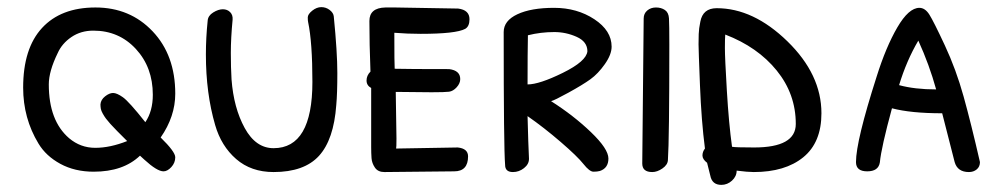

<svg xmlns="http://www.w3.org/2000/svg" viewBox="-20 -483 2820 539"><path d="M472 -220Q472 -156 431 -97Q472 -57 472 -41.5Q472 -26 461 -14Q450 -2 439 -2Q421 -2 385 -35L373 -46Q326 -1 243 -1Q190 -1 149.5 -23Q109 -45 88 -80Q45 -151 45 -237Q45 -347 98 -404.5Q151 -462 248 -462Q345 -462 408.5 -395Q472 -328 472 -220ZM242 -397Q207 -397 180.5 -379Q154 -361 142 -334Q117 -283 117 -246Q117 -144 174 -95Q206 -68 247.5 -68Q289 -68 337 -87Q320 -104 309 -115Q298 -126 290 -135Q282 -144 277.5 -150Q273 -156 268.5 -164Q264 -172 263 -178Q262 -184 262 -190Q263 -203 275 -212.5Q287 -222 297.5 -222Q308 -222 325 -210Q342 -198 388 -140Q409 -171 409 -217Q409 -294 361.5 -345.5Q314 -397 242 -397Z M845 -421Q844 -425 844 -434Q844 -443 856.5 -453Q869 -463 882 -463Q895 -463 905.5 -455Q916 -447 917 -437Q927 -336 927 -278Q927 -220 924 -188Q917 -91 875.5 -45.5Q834 0 748 0Q685 0 643 -36.5Q601 -73 584 -132Q558 -221 558 -330Q558 -377 563 -425Q564 -439 578.5 -448Q593 -457 605.5 -457Q618 -457 626 -449Q634 -441 633 -428Q628 -376 628 -334.5Q628 -293 630 -260Q636 -180 667 -123.5Q698 -67 748 -67Q857 -67 857 -253Q857 -364 845 -421Z M1091 -225 1093 -94Q1093 -68 1092 -66L1265 -69Q1294 -66 1294 -44Q1294 -2 1255 -2L1059 0Q1041 0 1032.5 -12.5Q1024 -25 1023 -39Q1022 -53 1022 -70V-236Q1009 -243 1009 -257Q1009 -271 1020 -282Q1017 -360 1017 -424Q1017 -461 1062 -462Q1074 -462 1090 -462L1265 -459H1266Q1298 -455 1298 -429Q1298 -409 1286 -402Q1260 -388 1161 -388Q1124 -388 1087 -391Q1087 -301 1088 -290Q1127 -289 1241 -289Q1272 -285 1272 -261Q1272 -249 1262 -238Q1252 -227 1240.5 -225.5Q1229 -224 1191.5 -224Q1154 -224 1091 -225Z M1465 -37Q1465 -22 1451 -11Q1437 0 1420 0Q1398 0 1398 -20Q1394 -67 1394 -393Q1394 -425 1432.5 -443Q1471 -461 1535.5 -461Q1600 -461 1648.5 -429Q1697 -397 1697 -352Q1697 -330 1678 -303Q1659 -276 1637.5 -260.5Q1616 -245 1576 -223Q1536 -201 1527 -199Q1590 -159 1639 -112Q1688 -65 1688 -38Q1688 -11 1664 -3Q1657 -1 1646 -1Q1635 -1 1618 -22.5Q1601 -44 1554 -84.5Q1507 -125 1461 -157Q1463 -77 1465 -38ZM1461 -246Q1494 -246 1560 -278.5Q1626 -311 1629 -339Q1629 -366 1599 -379.5Q1569 -393 1536 -393Q1498 -393 1462 -384Q1461 -336 1461 -246Z M1811 0Q1783 0 1783 -24L1787 -431Q1787 -445 1797 -453.5Q1807 -462 1821.5 -462Q1836 -462 1846.5 -455Q1857 -448 1858 -431.5Q1859 -415 1859 -358Q1859 -91 1855 -33Q1854 -20 1839.5 -10Q1825 0 1811 0Z M1965 -26Q1952 -36 1952 -46.5Q1952 -57 1959 -66Q1949 -143 1945 -244Q1941 -345 1941 -358.5Q1941 -372 1941.5 -387.5Q1942 -403 1946 -422Q1953 -460 1992 -460Q2095 -460 2190.5 -367Q2286 -274 2286 -165Q2286 -83 2235 -41.5Q2184 0 2096 0Q2079 0 2048 -4Q2048 12 2035 24Q2022 36 2005 36Q1979 36 1974 10ZM2016 -386Q2015 -375 2015 -348Q2015 -321 2020.5 -228.5Q2026 -136 2035 -71Q2043 -69 2097 -69Q2214 -69 2214 -135Q2214 -219 2160.5 -285Q2107 -351 2016 -386Z M2450 -27Q2446 -2 2414.5 -2Q2383 -2 2383 -28Q2383 -87 2441 -268Q2467 -351 2499 -406Q2531 -461 2561 -461Q2577 -461 2589 -442Q2601 -423 2632.5 -355.5Q2664 -288 2685 -212.5Q2706 -137 2731 -28Q2731 -15 2722 -7.5Q2713 0 2700 0Q2668 0 2660 -28L2625 -165Q2537 -165 2484 -179Q2454 -69 2450 -27ZM2558 -369Q2525 -313 2504 -244Q2548 -232 2608 -232Q2589 -301 2558 -369Z"/></svg>

Font: Patrick Hand SC
Style: Regular
Weight: 400
Designer: Patrick Wagesreiter
Foundry: Patrick Wagesreiter
Version: Version 1.003;PS 001.003;hotconv 1.0.70;makeotf.lib2.5.58329